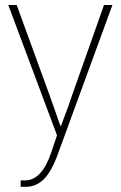

<svg xmlns="http://www.w3.org/2000/svg" viewBox="-20 -508 478 758"><path d="M12.7 -488.3H45.9L175.8 -131.8Q183.6 -111.3 197.3 -71.3Q210.9 -31.2 218.8 -10.7H220.7Q254.9 -100.6 265.6 -134.8L390.6 -488.3H423.8L208 101.6Q182.6 170.9 152.3 200.2Q122.1 229.5 83 229.5H61.5V204.1H79.1Q145.5 204.1 182.6 92.8L205.1 26.4Z"/></svg>

Font: Gothic A1 Thin
Style: Regular
Weight: 250
Designer: HanYang I&C Co.,Ltd.
Foundry: HanYang I&C Co.,Ltd.
Version: Version 2.50